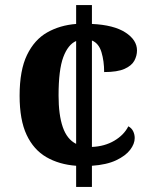

<svg xmlns="http://www.w3.org/2000/svg" viewBox="-20 -734 599 754"><path d="M279 -83Q212 -88 162 -117Q112 -146 84.5 -204.5Q57 -263 57 -358Q57 -458 86 -518Q115 -578 165 -606.5Q215 -635 279 -640V-714H341V-640Q427 -636 472.5 -606.5Q518 -577 518 -536Q518 -515 507.5 -495.5Q497 -476 469 -463.5Q441 -451 389 -451Q389 -494 378.5 -529Q368 -564 341 -575V-157Q391 -159 429 -181.5Q467 -204 484 -238Q497 -231 503 -218.5Q509 -206 509 -192Q509 -169 491 -145.5Q473 -122 436 -104.5Q399 -87 341 -83V0H279ZM279 -573Q247 -559 228.5 -509.5Q210 -460 210 -359Q210 -283 226.5 -235Q243 -187 279 -169Z"/></svg>

Font: Noto Serif Oriya
Style: Bold
Weight: 700
Designer: David Williams
Foundry: Google LLC, David Williams
Version: Version 1.051; ttfautohint (v1.8.4.7-5d5b)